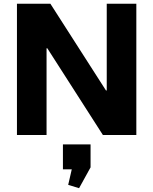

<svg xmlns="http://www.w3.org/2000/svg" viewBox="-20 -720 818 1024"><path d="M707.1 -700V0H528.8L232.3 -462.6H228.3V0H70.4V-700H248.8L545.3 -237.4H549.3V-700ZM463 50V172.6L401.7 283.7L343.7 265.9L381.5 101.7L442.5 183.2H315.6V50Z"/></svg>

Font: Pathway Extreme 8pt Thin
Style: Regular
Weight: 100
Designer: Eduardo Rodriguez Tunni
Foundry: Eduardo Rodriguez Tunni
Version: Version 1.000